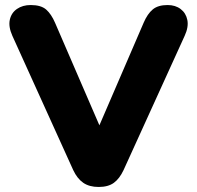

<svg xmlns="http://www.w3.org/2000/svg" viewBox="-20 -734 782 763"><path d="M372 9Q335 9 311 -7.5Q287 -24 271 -58L29 -592Q13 -628 19 -655.5Q25 -683 47.5 -698.5Q70 -714 102 -714Q143 -714 163.5 -696Q184 -678 199 -643L375 -236L551 -644Q566 -679 587 -696.5Q608 -714 646 -714Q677 -714 698 -698Q719 -682 724.5 -654.5Q730 -627 714 -592L471 -58Q455 -24 432.5 -7.5Q410 9 372 9Z"/></svg>

Font: Chiron GoRound TC H
Style: Regular
Weight: 900
Designer: Ryoko NISHIZUKA 西塚涼子 (kana, bopomofo & ideographs); Paul D. Hunt (Latin, Greek & Cyrillic); Sandoll Communications 산돌커뮤니
Foundry: Adobe
Version: Version 1.000;hotconv 1.1.1;makeotfexe 2.6.0